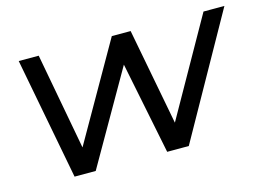

<svg xmlns="http://www.w3.org/2000/svg" viewBox="-77 -669 1105 807"><g transform="rotate(-15 475.5 -265.0)"><path d="M951 -530 654 0H560L479 -401L249 0H157L56 -530H143L221 -110L461 -530H543L623 -110L860 -530Z"/></g></svg>

Font: Idrija
Style: Italic
Weight: 500
Italic angle: -11.3°
Designer: Julieta Ulanovsky
Foundry: Julieta Ulanovsky
Version: Version 7.200